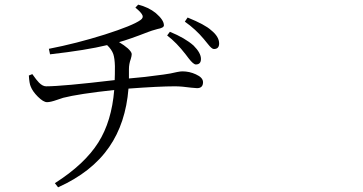

<svg xmlns="http://www.w3.org/2000/svg" viewBox="-20 -756 1540 815"><path d="M226.6 39.1 212.9 21.5Q338.9 -58.6 397.5 -151.4Q454.1 -241.2 464.8 -374Q312.5 -357.4 248 -340.8Q238.3 -337.9 221.7 -332Q194.3 -322.3 179.7 -322.3Q164.1 -322.3 140.6 -345.7Q118.2 -368.2 110.4 -388.7Q104.5 -401.4 102.5 -435.5L117.2 -441.4Q135.7 -415 145.5 -405.3Q161.1 -389.6 175.8 -389.6Q244.1 -389.6 466.8 -416Q467.8 -435.5 467.8 -475.6Q466.8 -508.8 460.9 -526.4Q454.1 -545.9 434.6 -564.5Q346.7 -543 192.4 -525.4L187.5 -548.8Q303.7 -571.3 424.8 -609.4Q543.9 -647.5 576.2 -670.9Q588.9 -679.7 585 -690.4Q580.1 -703.1 554.7 -723.6L566.4 -736.3Q610.4 -725.6 641.6 -700.2Q675.8 -670.9 675.8 -648.4Q675.8 -637.7 648.4 -632.8Q632.8 -628.9 625 -626Q619.1 -624 608.4 -620.1Q528.3 -588.9 485.4 -577.1Q506.8 -564.5 522.5 -550.8Q539.1 -535.2 539.1 -526.4Q539.1 -518.6 535.2 -505.9Q527.3 -484.4 527.3 -461.9Q527.3 -442.4 527.3 -422.9Q589.8 -427.7 673.8 -439.5Q704.1 -443.4 731.4 -450.2Q746.1 -453.1 753.9 -453.1Q784.2 -453.1 811.5 -440.4Q841.8 -426.8 841.8 -407.2Q841.8 -381.8 816.4 -381.8Q810.5 -381.8 792 -383.8Q751 -389.6 721.7 -389.6Q656.2 -389.6 525.4 -379.9Q513.7 -233.4 443.4 -131.8Q370.1 -25.4 226.6 39.1ZM811.5 -482.4Q800.8 -482.4 781.2 -507.8Q773.4 -518.6 768.6 -524.4Q729.5 -575.2 689.5 -605.5L701.2 -621.1Q765.6 -594.7 801.8 -562.5Q833 -531.2 833 -505.9Q833 -482.4 811.5 -482.4ZM887.7 -547.9Q878.9 -547.9 862.3 -569.3Q851.6 -583 844.7 -590.8Q810.5 -631.8 764.6 -664.1L776.4 -681.6Q850.6 -651.4 876 -627.9Q910.2 -600.6 910.2 -571.3Q910.2 -547.9 887.7 -547.9Z"/></svg>

Font: Bpmf GenRyu Min R
Style: R
Weight: 400
Foundry: But Ko
Version: Version 1.320